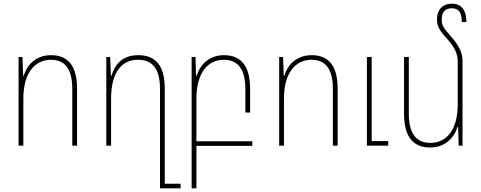

<svg xmlns="http://www.w3.org/2000/svg" viewBox="-20 -792 2617 1044"><path d="M81 0H107V-256C107 -396 170 -467 257 -467C328 -467 373 -423 373 -309V0H399V-310C399 -441 344 -492 258 -492C177 -492 128 -442 109 -380H106L102 -482H81Z M850 232H962V207H876V-310C876 -441 821 -492 732 -492C645 -492 605 -442 586 -380H583L579 -482H558V0H584V-256C584 -396 640 -467 730 -467C805 -467 850 -423 850 -309Z M1022 232H1048V1H1352V-24H1048V-256C1048 -396 1110 -467 1197 -467C1268 -467 1314 -423 1314 -309V-180H1340V-310C1340 -441 1284 -492 1198 -492C1118 -492 1069 -442 1049 -380H1046L1043 -482H1022Z M1498 0H1524V-256C1524 -396 1587 -467 1674 -467C1745 -467 1790 -423 1790 -309V0H1816V-310C1816 -441 1761 -492 1675 -492C1594 -492 1545 -442 1526 -380H1523L1519 -482H1498ZM1975 0H2091V-25H2001V-482H1975Z M2495 -460C2495 -506 2476 -542 2438 -587C2386 -645 2382 -657 2382 -687C2382 -724 2398 -747 2437 -747C2479 -747 2491 -717 2491 -672H2516C2516 -736 2490 -772 2437 -772C2389 -772 2356 -742 2356 -686C2356 -647 2372 -623 2418 -573C2453 -533 2469 -497 2469 -458V-226C2469 -84 2407 -15 2320 -15C2249 -15 2203 -59 2203 -173V-482H2177V-172C2177 -41 2233 10 2318 10C2399 10 2448 -40 2468 -102H2471L2474 0H2495Z"/></svg>

Font: Noto Sans Armenian SemiCondensed Thin
Style: Regular
Weight: 100
Width: 4
Designer: Monotype Design Team
Foundry: Monotype Imaging Inc.
Version: Version 2.008